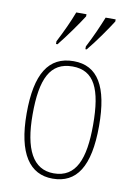

<svg xmlns="http://www.w3.org/2000/svg" viewBox="-87 -822 620 888"><g transform="rotate(10 223.0 -378.0)"><path d="M269 -619V-606H275C312 -650 361 -721 383 -756V-766H336C318 -721 296 -671 269 -619ZM131 -619V-606H138C174 -650 224 -721 246 -756V-766H198C181 -721 158 -671 131 -619ZM223 10C335 10 393 -75 393 -267C393 -452 339 -542 226 -542C108 -542 53 -452 53 -267C53 -77 116 10 223 10ZM224 -15C126 -15 81 -104 81 -267C81 -434 120 -517 225 -517C327 -517 365 -435 365 -267C365 -107 329 -15 224 -15Z"/></g></svg>

Font: Noto Serif Georgian Condensed Thin
Style: Regular
Weight: 100
Width: 3
Designer: Monotype Design Team, Akaki Razmadze
Foundry: Google LLC
Version: Version 2.003